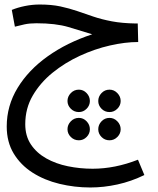

<svg xmlns="http://www.w3.org/2000/svg" viewBox="-20 -436 699 850"><path d="M379.9 394Q310.1 394 243.4 377.9Q176.8 361.8 124.3 328.4Q71.8 294.9 40.8 243.9Q9.8 192.9 9.8 124Q9.8 32.2 57.9 -46.9Q106 -126 190.9 -186.5Q275.9 -247.1 388.2 -284.2Q338.9 -299.8 282.5 -316.4Q226.1 -333 141.1 -333Q110.8 -333 88.4 -328.1Q65.9 -323.2 45.9 -317.9L32.2 -392.1Q58.1 -402.8 90.6 -409.4Q123 -416 155.8 -416Q208 -416 247.6 -407.5Q287.1 -398.9 322 -387Q356.9 -375 393.6 -362.5Q430.2 -350.1 475.1 -341.6Q520 -333 581.1 -332H589.8L591.8 -250Q534.2 -250 466.6 -234.6Q398.9 -219.2 333 -188.7Q267.1 -158.2 212.6 -114Q158.2 -69.8 125 -12.9Q91.8 43.9 91.8 113.8Q91.8 166 116.9 203.6Q142.1 241.2 184.6 265.1Q227.1 289.1 280.5 300Q334 311 390.1 311Q488.8 311 590.8 271L619.1 338.9Q561 367.2 500 380.6Q439 394 379.9 394ZM329.1 60.1Q308.1 60.1 293.5 45.4Q278.8 30.8 278.8 11.2Q278.8 -8.8 293.5 -23.9Q308.1 -39.1 329.1 -39.1Q349.1 -39.1 363.5 -23.9Q377.9 -8.8 377.9 11.2Q377.9 30.8 363.5 45.4Q349.1 60.1 329.1 60.1ZM464.8 60.1Q443.8 60.1 429.4 45.4Q415 30.8 415 11.2Q415 -8.8 429.4 -23.9Q443.8 -39.1 464.8 -39.1Q484.9 -39.1 499.5 -23.9Q514.2 -8.8 514.2 11.2Q514.2 30.8 499.5 45.4Q484.9 60.1 464.8 60.1ZM329.1 185.1Q308.1 185.1 293.5 170.4Q278.8 155.8 278.8 136.2Q278.8 116.2 293.5 101.1Q308.1 85.9 329.1 85.9Q349.1 85.9 363.5 101.1Q377.9 116.2 377.9 136.2Q377.9 155.8 363.5 170.4Q349.1 185.1 329.1 185.1ZM464.8 185.1Q443.8 185.1 429.4 170.4Q415 155.8 415 136.2Q415 116.2 429.4 101.1Q443.8 85.9 464.8 85.9Q484.9 85.9 499.5 101.1Q514.2 116.2 514.2 136.2Q514.2 155.8 499.5 170.4Q484.9 185.1 464.8 185.1Z"/></svg>

Font: Kurinto Seri
Style: Regular
Weight: 400
Designer: Kurinto was developed by Clint Goss from a range of fonts that are compatible with the SIL Open Font License Version 1.1
Foundry: Clinton F. Goss
Version: Version 2.196; July 25, 2020